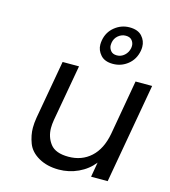

<svg xmlns="http://www.w3.org/2000/svg" viewBox="-120 -913 900 1017"><g transform="rotate(15 330.0 -404.5)"><path d="M554 -712Q545 -664 509.5 -635.5Q474 -607 428 -607Q383 -607 360.5 -632.5Q338 -658 338 -689Q338 -700 340 -712Q348 -759 384 -788Q420 -817 465 -817Q511 -817 533.5 -792Q556 -767 556 -734Q556 -723 554 -712ZM501 -713Q502 -719 502 -725Q502 -742 491 -755.5Q480 -769 457 -769Q434 -769 415.5 -753.5Q397 -738 393 -713Q392 -706 392 -700Q392 -684 403 -670Q414 -656 437 -656Q460 -656 478 -672Q496 -688 501 -713ZM660 -548 563 0H472L486 -81Q453 -39 402.5 -15.5Q352 8 296 8Q232 8 185.5 -18.5Q139 -45 123 -87.5Q107 -130 107 -171Q107 -197 112 -227L169 -548H259L204 -239Q200 -215 200 -195Q200 -145 228.5 -108Q257 -71 328 -71Q401 -71 450.5 -116Q500 -161 516 -247L569 -548Z"/></g></svg>

Font: Fz Poppins
Style: Italic
Weight: 400
Italic angle: -10°
Designer: Ninad Kale (Devanagari), Jonny Pinhorn (Latin)
Foundry: Indian Type Foundry
Version: Vit hóa bi Vntype.Com & FontZin.Com